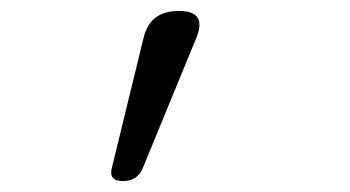

<svg xmlns="http://www.w3.org/2000/svg" viewBox="-20 -741 640 351"><path d="M205 -410Q191 -410 186 -416.5Q181 -423 185 -436L242 -670Q248 -696 264 -708.5Q280 -721 307 -721Q333 -721 341 -709Q349 -697 339 -672L242 -436Q237 -423 228 -416.5Q219 -410 205 -410Z"/></svg>

Font: Maple Mono ExtraLight
Style: Regular
Weight: 275
Monospace: yes
Designer: subframe7536
Version: Version 7.000